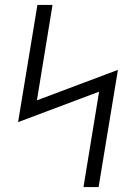

<svg xmlns="http://www.w3.org/2000/svg" viewBox="-20 -755 540 775"><path d="M317 0 380 -385 53 -262 131 -735H192L129 -350L456 -473L378 0Z"/></svg>

Font: Iosevka Light Oblique
Style: Regular
Weight: 300
Italic angle: -9°
Monospace: yes
Designer: Belleve Invis
Foundry: Belleve Invis
Version: Version 32.5.0; ttfautohint (v1.8.4)